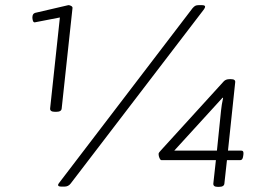

<svg xmlns="http://www.w3.org/2000/svg" viewBox="-20 -723 1005 747"><path d="M194 -288Q174 -288 175 -301L213 -655L115 -636Q110 -636 108 -642.5Q106 -649 106 -655Q106 -670 117 -673L246 -703Q252 -703 257.5 -699.5Q263 -696 262 -691L220 -301Q219 -288 199 -288ZM219 3Q206 3 206 -3Q206 -7 212 -14L729 -691Q735 -698 740 -700.5Q745 -703 753 -703H765Q778 -703 778 -697Q778 -693 773 -686L255 -9Q246 3 231 3ZM827 4Q809 4 810 -9L820 -100H608Q604 -100 600.5 -108Q597 -116 597 -124Q597 -129 606 -138L851 -407Q859 -415 873 -415H879Q897 -415 895 -402L867 -137H919Q929 -137 927 -122L926 -115Q924 -100 915 -100H863L853 -9Q852 4 832 4ZM848 -342 846 -343 658 -137H824L840 -293Q841 -303 843 -316Q845 -329 848 -342Z"/></svg>

Font: Asap Expanded Expanded Light
Style: Italic
Weight: 300
Width: 7
Italic angle: -6°
Designer: Pablo Cosgaya
Foundry: Omnibus-Type
Version: Version 3.001; ttfautohint (v1.8.4.7-5d5b)